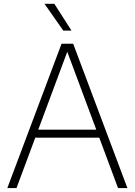

<svg xmlns="http://www.w3.org/2000/svg" viewBox="-20 -964 690 984"><path d="M17.5 0 295.5 -740H355L633 0H585L318.5 -715.5H331L64.5 0ZM144.5 -258.5 157 -299.5H493.5L505.5 -258.5ZM304.5 -807 208 -944.5H258.5L346.5 -807Z"/></svg>

Font: Encode Sans SC ExtraLight
Style: Regular
Weight: 250
Designer: Multiple Designers
Foundry: Impallari Type
Version: Version 3.002